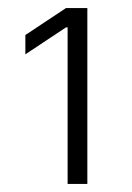

<svg xmlns="http://www.w3.org/2000/svg" viewBox="-20 -820 327 477"><path d="M148 -363H197V-800H144L43 -733V-685L144 -752H148Z"/></svg>

Font: Wafeq Light
Style: Regular
Weight: 300
Designer: Rasmus Andersson & Azza Alameddine
Foundry: Google & TypeTogether
Version: Version 3.000;January 28, 2025;FontCreator 15.0.0.3014 64-bi